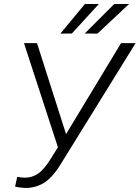

<svg xmlns="http://www.w3.org/2000/svg" viewBox="-20 -926 697 958"><path d="M402.8 -758.8 466.3 -758.3 624 -906.2H550.3ZM281.2 -758.3 338.4 -758.8 473.6 -906.2H403.8ZM164.6 -710.9H99.6L269 -191.4L233.9 -134.8C211.9 -99.1 190.9 -74.2 170.9 -60.5C150.9 -46.4 129.4 -39.6 106 -39.6C92.3 -39.6 79.1 -41 65.9 -43.5L55.2 5.4C72.8 8.8 88.9 11.2 103 11.7C105 11.7 106.4 11.7 108.4 11.7C144 11.7 176.3 2 205.6 -17.6C234.4 -37.6 263.2 -72.3 292 -121.6L656.7 -710.9H584L309.6 -256.8Z"/></svg>

Font: Roboto Light
Style: Italic
Weight: 300
Italic angle: -12°
Designer: Google
Version: Version 2.137; 2017